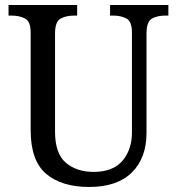

<svg xmlns="http://www.w3.org/2000/svg" viewBox="-20 -734 704 764"><path d="M335 10Q226 10 164 -42Q102 -94 102 -216V-604Q102 -649 79.5 -660.5Q57 -672 26 -672H14V-714H287V-672H275Q243 -672 221 -660Q199 -648 199 -600V-210Q199 -123 242 -86.5Q285 -50 352 -50Q430 -50 467.5 -94.5Q505 -139 505 -207V-604Q505 -649 483 -660.5Q461 -672 430 -672H418V-714H650V-672H638Q606 -672 584.5 -660Q563 -648 563 -600V-205Q563 -105 504.5 -47.5Q446 10 335 10Z"/></svg>

Font: Noto Serif Myanmar SemCond
Style: Regular
Weight: 400
Width: 4
Designer: Ben Mitchell and the Monotype Design Team
Foundry: Monotype Imaging Inc.
Version: Version 2.106; ttfautohint (v1.8.4.7-5d5b)